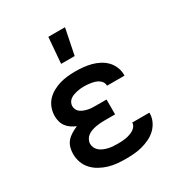

<svg xmlns="http://www.w3.org/2000/svg" viewBox="-179 -884 957 1018"><g transform="rotate(-30 300.0 -375.0)"><path d="M297 8Q271 8 244.5 5.5Q218 3 193 -4.5Q168 -12 144.5 -25Q121 -38 103 -57.5Q85 -77 76 -102Q67 -127 67 -154Q67 -174 72.5 -193.5Q78 -213 91 -228Q104 -243 121.5 -253.5Q139 -264 158 -272Q142 -279 127.5 -288.5Q113 -298 102.5 -312Q92 -326 87.5 -343Q83 -360 83 -377Q83 -401 91.5 -425Q100 -449 116.5 -467Q133 -485 154.5 -497Q176 -509 199.5 -516Q223 -523 247.5 -525.5Q272 -528 297 -528Q321 -528 345 -525.5Q369 -523 392 -517Q415 -511 437 -499.5Q459 -488 475.5 -471Q492 -454 501.5 -431Q511 -408 511 -384V-378H404V-380Q404 -391 398 -400.5Q392 -410 382.5 -416.5Q373 -423 362.5 -426.5Q352 -430 341 -432Q330 -434 319 -435Q308 -436 297 -436Q286 -436 274.5 -435Q263 -434 252 -431.5Q241 -429 230 -425Q219 -421 210 -414.5Q201 -408 195.5 -397.5Q190 -387 190 -375Q190 -364 195.5 -353.5Q201 -343 210.5 -336.5Q220 -330 231 -326Q242 -322 253.5 -319.5Q265 -317 276.5 -316.5Q288 -316 300 -316H365V-225H300Q286 -225 272.5 -224Q259 -223 246 -220.5Q233 -218 220 -213.5Q207 -209 196 -201Q185 -193 178.5 -180.5Q172 -168 172 -155Q172 -142 178.5 -129.5Q185 -117 195.5 -109Q206 -101 218.5 -96Q231 -91 244 -88Q257 -85 270.5 -84Q284 -83 297 -83Q310 -83 322.5 -83.5Q335 -84 347.5 -86Q360 -88 372 -92Q384 -96 395 -102Q406 -108 414 -118.5Q422 -129 422 -142H527V-138Q527 -113 516 -89.5Q505 -66 486.5 -48.5Q468 -31 445 -20Q422 -9 397.5 -2.5Q373 4 347.5 6Q322 8 297 8ZM251 -600 264 -758H366L334 -600Z"/></g></svg>

Font: Iosevka Semibold Extended
Style: Regular
Weight: 600
Width: 7
Monospace: yes
Designer: Belleve Invis
Foundry: Belleve Invis
Version: Version 32.5.0; ttfautohint (v1.8.4)